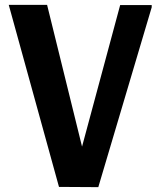

<svg xmlns="http://www.w3.org/2000/svg" viewBox="-20 -770 661 791"><path d="M223 0 16 -750H174L318 -166L475 -749H605V-740L385 1Z"/></svg>

Font: Kufam SemiBold
Style: Regular
Weight: 600
Designer: Wael Morcos, Artur Schmal
Foundry: Original Type
Version: Version 1.300; ttfautohint (v1.8.3)